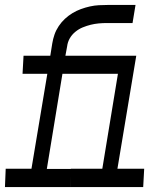

<svg xmlns="http://www.w3.org/2000/svg" viewBox="-50 -755 670 775"><path d="M-30 0 -27 -74H77L141 -457H41L45 -530H153L161 -580Q164 -598 170 -615.5Q176 -633 187 -649.5Q198 -666 212 -679Q226 -692 242.5 -702Q259 -712 277 -718.5Q295 -725 313 -729Q331 -733 349 -734Q367 -735 385 -735H497L485 -662H381Q365 -662 348.5 -660.5Q332 -659 316 -655Q300 -651 284 -644.5Q268 -638 254 -626.5Q240 -615 231.5 -600Q223 -585 221 -568L214 -530H322L321 -519L318 -458V-457H202L139 -73H236L235 -55V-45L233 -4V0ZM233 0 235 -45V-55L236 -74H363L426 -457H318V-458L321 -519L322 -530H500L424 -74H532L528 0Z"/></svg>

Font: Iosevka Slab Extended Oblique
Style: Regular
Weight: 400
Width: 7
Italic angle: -9°
Monospace: yes
Designer: Belleve Invis
Foundry: Belleve Invis
Version: Version 11.1.0; ttfautohint (v1.8.3)